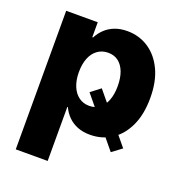

<svg xmlns="http://www.w3.org/2000/svg" viewBox="-135 -645 871 955"><g transform="rotate(20 301.0 -167.5)"><path d="M354 -227.5 556.2 17.1 504.4 55.7 303.2 -188.5ZM55.7 204.1V-529.3H222.7V-450.2H226.6Q239.7 -475.6 260.5 -495.6Q281.2 -515.6 310.5 -527.1Q339.8 -538.6 377.4 -538.6Q439.5 -538.6 489.3 -506.1Q539.1 -473.6 568.1 -412.6Q597.2 -351.6 597.2 -264.6Q597.2 -178.2 568.8 -116.9Q540.5 -55.7 490.7 -22.9Q440.9 9.8 376.5 9.8Q338.9 9.8 309.8 -2Q280.8 -13.7 260.3 -34.4Q239.7 -55.2 227.5 -82H224.6V204.1ZM324.2 -124Q356.4 -124 378.7 -141.1Q400.9 -158.2 412.8 -189.9Q424.8 -221.7 424.8 -264.6Q424.8 -308.1 412.8 -339.4Q400.9 -370.6 378.7 -387.7Q356.4 -404.8 324.2 -404.8Q292.5 -404.8 268.6 -387.7Q244.6 -370.6 231.9 -339.1Q219.2 -307.6 219.2 -264.6Q219.2 -222.2 232.2 -190.4Q245.1 -158.7 268.8 -141.4Q292.5 -124 324.2 -124Z"/></g></svg>

Font: Inter 24pt ExtraBold
Style: Regular
Weight: 800
Designer: Rasmus Andersson
Foundry: rsms
Version: Version 4.001;git-66647c0bb